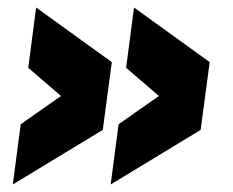

<svg xmlns="http://www.w3.org/2000/svg" viewBox="-20 -595 620 510"><path d="M336 -575 537 -430 513 -250 274 -105 295 -265 402 -340 315 -415ZM76 -575 277 -430 253 -250 14 -105 35 -265 142 -340 55 -415Z"/></svg>

Font: Tanohe Sans Black
Style: Italic
Weight: 900
Designer: Village Type and Design LLC & Cristiano Sobral
Foundry: Cooper Hewitt Smithsonian Design Museum
Version: Version 1.00;January 12, 2020;FontCreator 12.0.0.2547 64-bit